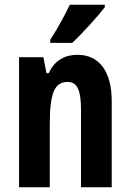

<svg xmlns="http://www.w3.org/2000/svg" viewBox="-20 -786 548 806"><path d="M420 -756V-766H273C252 -722 225 -672 191 -619V-606H283C329 -649 393 -720 420 -756ZM305 -556C255 -556 209 -534 185 -479H175L162 -546H60V0H189V-264C189 -394 208 -442 264 -442C307 -442 320 -402 320 -325V0H449V-362C449 -488 395 -556 305 -556Z"/></svg>

Font: Noto Sans Gurmukhi ExtraCondensed
Style: Bold
Weight: 700
Width: 2
Designer: Jelle Bosma - Monotype Design Team
Foundry: Monotype Imaging Inc.
Version: Version 2.004